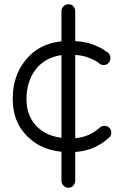

<svg xmlns="http://www.w3.org/2000/svg" viewBox="-20 -782 585 906"><path d="M303 104Q290 104 280 94Q270 84 270 71V-66Q181 -75 124 -125Q40 -195 40 -316Q40 -422 98 -495Q161 -576 270 -587V-729Q270 -743 280 -752.5Q290 -762 303 -762Q317 -762 326 -752.5Q335 -743 335 -729V-588Q386 -585 420 -571.5Q454 -558 472 -545.5Q490 -533 491 -532Q501 -523 501 -508Q501 -494 493 -486Q484 -475 469 -475Q456 -475 447 -484Q447 -485 434 -493Q421 -501 396.5 -510.5Q372 -520 335 -523V-130Q401 -135 451 -180Q459 -188 473 -188Q488 -188 497 -178Q505 -170 505 -156Q505 -140 494 -132Q425 -70 335 -65V71Q335 84 326 94Q317 104 303 104ZM270 -132V-522Q193 -511 149 -455Q127 -427 116 -391Q105 -355 105 -314Q105 -226 165 -175Q208 -139 270 -132Z"/></svg>

Font: Hachi Maru Pop
Style: Regular
Weight: 400
Designer: Nontynet
Foundry: Nontynet
Version: Version 1.300